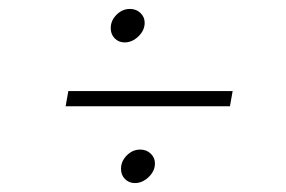

<svg xmlns="http://www.w3.org/2000/svg" viewBox="-20 -534 640 430"><path d="M228 -471Q228 -488 241 -501Q254 -514 271 -514Q285 -514 294.5 -505Q304 -496 304 -483Q304 -466 290 -452.5Q276 -439 259 -439Q246 -439 237 -448Q228 -457 228 -471ZM133 -330H501L495 -296H127ZM251 -156Q251 -173 264 -186Q277 -199 294 -199Q308 -199 317.5 -190Q327 -181 327 -168Q327 -151 313 -137.5Q299 -124 282 -124Q269 -124 260 -133Q251 -142 251 -156Z"/></svg>

Font: Be Vietnam Thin
Style: Italic
Weight: 250
Italic angle: -9°
Designer: Gabriel Lam
Foundry: TypeRant
Version: Version 3.000